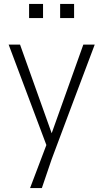

<svg xmlns="http://www.w3.org/2000/svg" viewBox="-20 -757 516 977"><path d="M193 200H133L216 -19L24 -530H82L243 -79L404 -530H462Q406 -383 352 -238Q298 -93 243 53ZM357 -665H286V-737H357ZM199 -665H128V-737H199Z"/></svg>

Font: Tanohe Sans Light
Style: Regular
Weight: 300
Designer: Village Type and Design LLC & Cristiano Sobral
Foundry: Cooper Hewitt Smithsonian Design Museum
Version: Version 1.00;September 29, 2021;FontCreator 13.0.0.2655 64-b